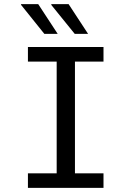

<svg xmlns="http://www.w3.org/2000/svg" viewBox="-20 -915 640 935"><path d="M116 0V-71H256V-615H116V-686H484V-615H345V-71H484V0ZM344 -750 229 -892 231 -895H314L409 -750ZM196 -750 82 -892 83 -895H166L261 -750Z"/></svg>

Font: Chivo Mono Light
Style: Regular
Weight: 300
Monospace: yes
Designer: Hector Gatti
Foundry: Omnibus-Type
Version: Version 1.008